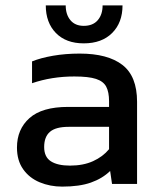

<svg xmlns="http://www.w3.org/2000/svg" viewBox="-20 -683 587 713"><path d="M291 -522Q225 -522 187.5 -560.5Q150 -599 150 -663H224Q224 -629 241.5 -608Q259 -587 291 -587Q325 -587 343 -608Q361 -629 361 -663H435Q435 -599 396.5 -560.5Q358 -522 291 -522ZM211 10Q166 10 127.5 -6Q89 -22 66 -54.5Q43 -87 43 -135Q43 -203 89.5 -244.5Q136 -286 233 -286H385V-307Q385 -341 374.5 -361Q364 -381 336.5 -390Q309 -399 256 -399Q172 -399 99 -374V-455Q131 -468 177 -476Q223 -484 276 -484Q380 -484 434.5 -442Q489 -400 489 -305V0H396L389 -48Q360 -20 317.5 -5Q275 10 211 10ZM240 -68Q289 -68 325.5 -84.5Q362 -101 385 -129V-212H235Q187 -212 165.5 -193.5Q144 -175 144 -137Q144 -100 169 -84Q194 -68 240 -68Z"/></svg>

Font: Kanit
Style: Regular
Weight: 400
Designer: Katatrad Team
Foundry: CadsonDemak
Version: Version 2.000; ttfautohint (v1.8.3)